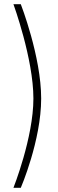

<svg xmlns="http://www.w3.org/2000/svg" viewBox="-20 -770 274 914"><path d="M44 -750C44 -750 139 -490 139 -301C139 -115 44 124 44 124H79C79 124 176 -101 176 -301C176 -501 79 -750 79 -750H44Z"/></svg>

Font: RazerF5 Thin
Style: Regular
Weight: 250
Foundry: Razer Inc.
Version: Version 2